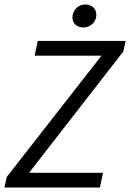

<svg xmlns="http://www.w3.org/2000/svg" viewBox="-21 -839 582 859"><path d="M303 -761C303 -732 326 -716 352 -716C383 -716 410 -740 410 -773C410 -802 387 -819 361 -819C330 -819 303 -794 303 -761ZM9 -47 -1 0H426L440 -66H109L531 -609L541 -656H148L134 -590H433Z"/></svg>

Font: Cambridge Sans Italic
Style: Regular
Weight: 400
Italic angle: -11°
Version: Version 2.000;PS 002.000;hotconv 1.0.88;makeotf.lib2.5.64775